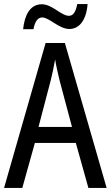

<svg xmlns="http://www.w3.org/2000/svg" viewBox="-20 -927 547 947"><path d="M94 -783H145C152 -820 166 -841 188 -841C223 -841 271 -784 322 -784C372 -784 406 -829 412 -907H361C354 -871 343 -849 320 -849C282 -849 238 -906 186 -906C127 -906 101 -850 94 -783ZM416 0H506L300 -715H205L0 0H90L152 -222H354ZM274 -530 335 -301H170L230 -530C238 -562 246 -600 252 -634C256 -605 267 -560 274 -530Z"/></svg>

Font: Noto Sans Lao Looped Condensed
Style: Regular
Weight: 400
Width: 3
Designer: Mark Frömberg, Ben Mitchell
Foundry: The Fontpad Ltd
Version: Version 1.003